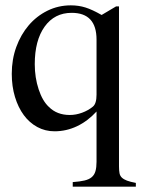

<svg xmlns="http://www.w3.org/2000/svg" viewBox="-20 -481 540 718"><path d="M414 -457H425V141Q425 157 427 167Q429 177 436 183.5Q443 190 455 194.5Q467 199 488 203V217H252V200Q279 198 296 194Q313 190 323 181.5Q333 173 337 159Q341 145 341 124V-64Q308 -28 268 -9Q228 10 184 10Q149 10 119.5 -6Q90 -22 69 -50.5Q48 -79 36 -118.5Q24 -158 24 -205Q24 -259 41 -305.5Q58 -352 87.5 -386.5Q117 -421 157.5 -441Q198 -461 245 -461Q274 -461 299.5 -453Q325 -445 360 -425ZM341 -333Q341 -433 248 -433Q184 -433 147 -381.5Q110 -330 110 -241Q110 -191 124.5 -147Q139 -103 163 -81Q193 -51 241 -51Q264 -51 287 -59.5Q310 -68 327 -82Q341 -93 341 -127Z"/></svg>

Font: Klingon pIqaD Mandel
Style: Regular
Weight: 400
Width: 0
Designer: Mike Neff (qa'vaj)
Foundry: Mike Neff and Michael Everson
Version: Version 2.003